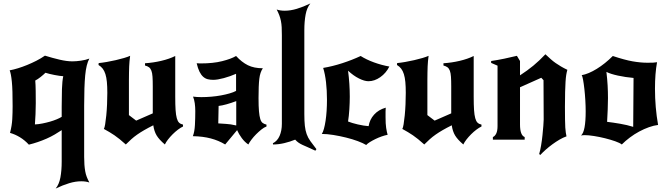

<svg xmlns="http://www.w3.org/2000/svg" viewBox="-20 -808 3863 1111"><path d="M243 -387Q232 -376 215 -362.5Q198 -349 184 -342Q186 -320 186.5 -282.5Q187 -245 187 -211Q187 -179 185.5 -147Q184 -115 182 -88Q203 -89 225.5 -93.5Q248 -98 269 -104Q290 -110 308 -117.5Q326 -125 337 -132V-192Q337 -247 338.5 -293Q340 -339 346 -367Q327 -368 296 -374Q265 -380 243 -387ZM467 100Q467 126 468.5 145.5Q470 165 473 182.5Q476 200 482 215.5Q488 231 497 248Q477 241 450 241Q417 241 380.5 252Q344 263 302 283Q322 259 329.5 219Q337 179 337 127V-55Q319 -43 297 -30Q275 -17 250 -6Q225 5 198.5 14Q172 23 147 29Q123 3 95 -14Q67 -31 38 -39Q49 -81 51 -118.5Q53 -156 53 -194Q53 -242 52 -276.5Q51 -311 48.5 -335.5Q46 -360 43 -375.5Q40 -391 36 -401Q58 -405 84 -413Q110 -421 137 -432Q164 -443 190.5 -456.5Q217 -470 240 -486Q285 -472 326 -462.5Q367 -453 399 -453Q421 -453 448.5 -457Q476 -461 497 -469Q479 -436 473 -372Q467 -308 467 -197Z M551 -443Q572 -445 598 -449.5Q624 -454 650 -460Q676 -466 698 -472.5Q720 -479 733 -485Q731 -468 729.5 -454Q728 -440 727.5 -424Q727 -408 726.5 -389Q726 -370 726 -344V-142L768 -110L864 -152V-308Q864 -342 862.5 -364Q861 -386 856 -399Q851 -412 842.5 -418.5Q834 -425 819 -429V-442Q867 -445 913.5 -456Q960 -467 994 -484V-248Q994 -201 996 -171.5Q998 -142 1003 -124Q1008 -106 1016.5 -98Q1025 -90 1039 -87V-76Q1026 -70 1010 -58Q994 -46 979 -31Q964 -16 952 -0.5Q940 15 934 28Q901 0 886.5 -24Q872 -48 867 -83Q837 -68 814.5 -55Q792 -42 773.5 -29Q755 -16 739.5 -2Q724 12 708 28Q688 10 672.5 -2.5Q657 -15 642.5 -25Q628 -35 613.5 -43.5Q599 -52 581 -62Q585 -68 588.5 -89Q592 -110 595 -140Q598 -170 599.5 -204.5Q601 -239 601 -271Q601 -307 598.5 -333.5Q596 -360 590 -379Q584 -398 574.5 -410.5Q565 -423 550 -432Z M1243 -94Q1265 -92 1288.5 -91Q1312 -90 1347 -82V-223Q1318 -212 1291 -204.5Q1264 -197 1245 -195ZM1501 -413Q1485 -390 1480.5 -352Q1476 -314 1476 -241Q1476 -193 1478.5 -164.5Q1481 -136 1486 -119.5Q1491 -103 1500 -96.5Q1509 -90 1522 -87V-76Q1508 -71 1492.5 -58.5Q1477 -46 1462 -31Q1447 -16 1435 0Q1423 16 1417 28Q1396 14 1379 -9Q1362 -32 1352 -55L1283 28Q1245 5 1199.5 -7Q1154 -19 1096 -20Q1106 -46 1108 -85.5Q1110 -125 1110 -165Q1110 -189 1107 -210.5Q1104 -232 1097 -249Q1119 -246 1145 -246Q1173 -246 1202.5 -248.5Q1232 -251 1259 -256Q1286 -261 1308.5 -267.5Q1331 -274 1346 -282V-381Q1312 -366 1275 -356Q1238 -346 1214 -346Q1197 -346 1182.5 -349.5Q1168 -353 1156 -363.5Q1144 -374 1134.5 -393Q1125 -412 1118 -442Q1124 -442 1126.5 -441.5Q1129 -441 1141 -441Q1213 -441 1265 -454Q1317 -467 1346 -484Q1379 -448 1414.5 -430.5Q1450 -413 1501 -413Z M1559 21Q1585 8 1598 -22Q1611 -52 1611 -92V-605Q1611 -630 1610 -650Q1609 -670 1605.5 -687Q1602 -704 1596 -720Q1590 -736 1581 -753Q1601 -746 1628 -746Q1661 -746 1697.5 -757Q1734 -768 1776 -788Q1756 -764 1748.5 -724Q1741 -684 1741 -632V-148Q1741 -107 1744 -80Q1747 -53 1754.5 -32Q1762 -11 1776 8.5Q1790 28 1811 55L1805 64Q1778 51 1760 43.5Q1742 36 1729.5 30Q1717 24 1707.5 17.5Q1698 11 1688 0Q1659 12 1625.5 20Q1592 28 1560 28Z M2099 31Q2081 20 2050 8.5Q2019 -3 1982.5 -12Q1946 -21 1909 -27Q1872 -33 1842 -33Q1849 -43 1854.5 -63Q1860 -83 1864 -109.5Q1868 -136 1870 -167Q1872 -198 1872 -231Q1872 -285 1866.5 -332.5Q1861 -380 1850 -415Q1904 -424 1961 -442.5Q2018 -461 2067 -484Q2100 -463 2144 -447Q2188 -431 2233 -423Q2214 -385 2180.5 -361.5Q2147 -338 2112 -338Q2089 -338 2057 -354Q2025 -370 1994 -399Q1999 -361 2001.5 -323.5Q2004 -286 2004 -248Q2004 -215 2001.5 -175.5Q1999 -136 1994 -105Q2016 -96 2050.5 -88Q2085 -80 2113 -78Q2119 -116 2144.5 -144.5Q2170 -173 2212 -185Q2211 -177 2211 -163Q2211 -149 2211 -129Q2211 -91 2214.5 -68Q2218 -45 2223 -28Q2207 -25 2188.5 -18.5Q2170 -12 2152.5 -3.5Q2135 5 2120.5 14Q2106 23 2099 31Z M2278 -443Q2299 -445 2325 -449.5Q2351 -454 2377 -460Q2403 -466 2425 -472.5Q2447 -479 2460 -485Q2458 -468 2456.5 -454Q2455 -440 2454.5 -424Q2454 -408 2453.5 -389Q2453 -370 2453 -344V-142L2495 -110L2591 -152V-308Q2591 -342 2589.5 -364Q2588 -386 2583 -399Q2578 -412 2569.5 -418.5Q2561 -425 2546 -429V-442Q2594 -445 2640.5 -456Q2687 -467 2721 -484V-248Q2721 -201 2723 -171.5Q2725 -142 2730 -124Q2735 -106 2743.5 -98Q2752 -90 2766 -87V-76Q2753 -70 2737 -58Q2721 -46 2706 -31Q2691 -16 2679 -0.5Q2667 15 2661 28Q2628 0 2613.5 -24Q2599 -48 2594 -83Q2564 -68 2541.5 -55Q2519 -42 2500.5 -29Q2482 -16 2466.5 -2Q2451 12 2435 28Q2415 10 2399.5 -2.5Q2384 -15 2369.5 -25Q2355 -35 2340.5 -43.5Q2326 -52 2308 -62Q2312 -68 2315.5 -89Q2319 -110 2322 -140Q2325 -170 2326.5 -204.5Q2328 -239 2328 -271Q2328 -307 2325.5 -333.5Q2323 -360 2317 -379Q2311 -398 2301.5 -410.5Q2292 -423 2277 -432Z M2989 -372Q3032 -400 3066 -428Q3100 -456 3136 -494Q3153 -478 3167 -465.5Q3181 -453 3195.5 -443Q3210 -433 3226 -423.5Q3242 -414 3263 -404Q3259 -390 3256.5 -374.5Q3254 -359 3252.5 -335Q3251 -311 3250 -276Q3249 -241 3249 -189Q3249 -145 3249.5 -116.5Q3250 -88 3251 -70Q3252 -52 3254 -40.5Q3256 -29 3258 -19Q3238 -12 3217.5 0Q3197 12 3176.5 27Q3156 42 3138 58Q3120 74 3106 89L3100 83Q3106 63 3111 33.5Q3116 4 3119 -25.5Q3122 -55 3124 -80Q3126 -105 3126 -116Q3126 -173 3125.5 -230Q3125 -287 3125 -344L3112 -358L2989 -303V-88Q2989 -25 3016 -15V0H2832V-15Q2844 -20 2851.5 -35.5Q2859 -51 2859 -79V-428L2822 -444V-455Q2857 -460 2898 -468.5Q2939 -477 2971 -485L2989 -455Z M3526 -484Q3595 -461 3641 -453Q3687 -445 3726 -445Q3748 -445 3759.5 -445.5Q3771 -446 3782 -448Q3770 -383 3770 -295Q3770 -187 3788 -85Q3763 -82 3735 -72Q3707 -62 3679 -47Q3651 -32 3625 -12.5Q3599 7 3578 28Q3567 19 3540 9.5Q3513 0 3481 -8Q3449 -16 3417 -21Q3385 -26 3364 -26Q3358 -26 3352.5 -25.5Q3347 -25 3342 -24Q3356 -36 3362.5 -71.5Q3369 -107 3369 -164Q3369 -193 3367 -227.5Q3365 -262 3361.5 -293Q3358 -324 3354 -346Q3350 -368 3346 -373Q3385 -380 3433 -409.5Q3481 -439 3526 -484ZM3646 -357Q3600 -361 3556 -370.5Q3512 -380 3489 -392Q3494 -350 3496 -313.5Q3498 -277 3498 -240Q3498 -211 3496.5 -174.5Q3495 -138 3493 -103Q3527 -99 3568 -92Q3609 -85 3644 -74Z"/></svg>

Font: New Rocker
Style: Regular
Weight: 400
Designer: Pablo Impallari, Brenda Gallo, Rodrigo Fuenzalida
Foundry: Pablo Impallari, Brenda Gallo, Rodrigo Fuenzalida
Version: Version 1.000; ttfautohint (v0.93) -l 8 -r 50 -G 200 -x 14 -